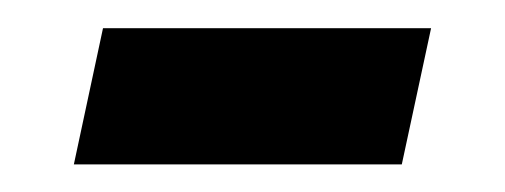

<svg xmlns="http://www.w3.org/2000/svg" viewBox="-20 -322 360 137"><path d="M32.7 -204.7 53.5 -301.9H287.6L266.7 -204.7Z"/></svg>

Font: Source Sans 3 VF
Style: Italic
Weight: 200
Italic angle: -11°
Designer: Paul D. Hunt
Foundry: Adobe Systems Incorporated
Version: Version 3.042;hotconv 1.0.118;makeotfexe 2.5.65603